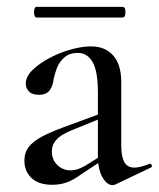

<svg xmlns="http://www.w3.org/2000/svg" viewBox="-20 -531 462 559"><path d="M316 6Q312 8 307 8Q292 8 278.5 -14.5Q265 -37 265 -79V-262Q265 -324 249.5 -350.5Q234 -377 207 -377Q182 -377 167 -363.5Q152 -350 145.5 -332.5Q139 -315 136 -300Q134 -281 124.5 -268Q115 -255 93 -255Q73 -255 64 -265Q55 -275 55 -287Q55 -308 74.5 -327Q94 -346 124 -362Q154 -378 186.5 -387Q219 -396 245 -396Q286 -396 309.5 -369.5Q333 -343 333 -292V-108Q333 -75 342 -59Q351 -43 371 -43Q388 -43 415 -54Q419 -56 421.5 -50.5Q424 -45 419 -43ZM132 7Q92 7 71.5 -13Q51 -33 51 -63Q51 -87 64 -103.5Q77 -120 101.5 -133Q126 -146 161 -159L275 -201L278 -188L187 -151Q172 -145 159.5 -137Q147 -129 139 -117.5Q131 -106 131 -90Q131 -66 147 -50.5Q163 -35 186 -35Q195 -35 205 -38Q215 -41 229 -49L288 -86L290 -72L217 -24Q194 -7 174.5 0Q155 7 132 7ZM86 -480Q82 -480 80 -488Q78 -496 80 -503.5Q82 -511 86 -511H337Q343 -511 344.5 -503.5Q346 -496 344.5 -488Q343 -480 337 -480Z"/></svg>

Font: Cormorant Garamond Light Medium
Style: Regular
Weight: 500
Version: Version 4.001